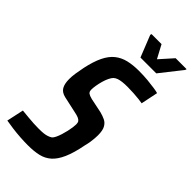

<svg xmlns="http://www.w3.org/2000/svg" viewBox="-281 -952 1030 1030"><g transform="rotate(45 233.5 -437.5)"><path d="M163 8Q136 8 104.5 6Q73 4 43.5 0Q14 -4 -9 -8L12 -105Q35 -103 58 -100.5Q81 -98 103 -97Q125 -96 141 -96Q162 -96 176.5 -97.5Q191 -99 203 -103Q215 -107 224 -113Q231 -119 237.5 -132.5Q244 -146 249.5 -163.5Q255 -181 259 -198.5Q263 -216 265 -231Q267 -246 267 -255Q267 -268 262 -275Q257 -282 245.5 -287Q234 -292 213 -296L122 -316Q92 -323 80 -343.5Q68 -364 68 -400Q68 -420 71.5 -444Q75 -468 81 -497Q94 -558 113 -597Q132 -636 159 -657.5Q186 -679 221.5 -687.5Q257 -696 302 -696Q338 -696 369.5 -693Q401 -690 423.5 -686.5Q446 -683 455 -680L435 -583Q426 -585 407.5 -587Q389 -589 366.5 -590.5Q344 -592 321 -592Q297 -592 280.5 -590Q264 -588 252.5 -584Q241 -580 232 -572Q224 -564 216.5 -548.5Q209 -533 203.5 -513.5Q198 -494 195 -475.5Q192 -457 192 -445Q192 -428 201 -421.5Q210 -415 230 -410L312 -393Q335 -387 352.5 -378.5Q370 -370 380.5 -351Q391 -332 391 -296Q391 -286 390 -272.5Q389 -259 386.5 -242.5Q384 -226 379 -207Q366 -139 347 -96Q328 -53 302.5 -30.5Q277 -8 243 0Q209 8 163 8ZM257 -752 208 -875 210 -883H286L326 -808L393 -883H476L474 -875L377 -752Z"/></g></svg>

Font: Saira Condensed SemiBold
Style: Italic
Weight: 600
Width: 3
Italic angle: -12°
Designer: Hector Gatti with collaboration of the Omnibus-Type team
Foundry: Omnibus-Type
Version: Version 1.101